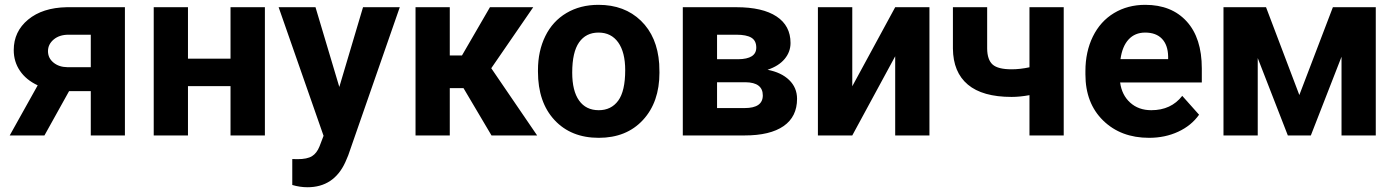

<svg xmlns="http://www.w3.org/2000/svg" viewBox="-20 -558 5756 791"><path d="M494.6 -528.3V0H354V-182.6H264.6L163.1 0H20L135.3 -206.5Q87.9 -228.5 62.3 -266.1Q36.6 -303.7 36.6 -351.6Q36.6 -428.2 95.9 -477.3Q155.3 -526.4 254.9 -528.3ZM257.3 -281.2H354V-415H262.2Q224.6 -415 201.2 -395.3Q177.7 -375.5 177.7 -347.2Q177.7 -318.8 200.2 -300.3Q222.7 -281.7 257.3 -281.2Z M1071.3 0H929.7V-203.1H754.4V0H613.3V-528.3H754.4V-316.4H929.7V-528.3H1071.3Z M1377.9 -199.7 1475.6 -528.3H1627L1414.6 82L1402.8 109.9Q1355.5 213.4 1246.6 213.4Q1215.8 213.4 1184.1 204.1V97.2L1205.6 97.7Q1245.6 97.7 1265.4 85.4Q1285.2 73.2 1296.4 44.9L1313 1.5L1127.9 -528.3H1279.8Z M1889.6 -194.8H1833V0H1691.9V-528.3H1833V-329.6H1883.3L1998.5 -528.3H2176.8L2003.9 -276.9L2192.9 0H2004.9Z M2196.3 -269Q2196.3 -347.7 2226.6 -409.2Q2256.8 -470.7 2313.7 -504.4Q2370.6 -538.1 2445.8 -538.1Q2552.7 -538.1 2620.4 -472.7Q2688 -407.2 2695.8 -294.9L2696.8 -258.8Q2696.8 -137.2 2628.9 -63.7Q2561 9.8 2446.8 9.8Q2332.5 9.8 2264.4 -63.5Q2196.3 -136.7 2196.3 -262.7ZM2337.4 -258.8Q2337.4 -183.6 2365.7 -143.8Q2394 -104 2446.8 -104Q2498 -104 2526.9 -143.3Q2555.7 -182.6 2555.7 -269Q2555.7 -342.8 2526.9 -383.3Q2498 -423.8 2445.8 -423.8Q2394 -423.8 2365.7 -383.5Q2337.4 -343.3 2337.4 -258.8Z M2793 0V-528.3H3013.7Q3121.6 -528.3 3179.2 -490.2Q3236.8 -452.1 3236.8 -380.9Q3236.8 -344.2 3212.6 -315.2Q3188.5 -286.1 3142.1 -270.5Q3198.7 -259.8 3231.2 -228.3Q3263.7 -196.8 3263.7 -150.9Q3263.7 -77.1 3208.3 -38.6Q3152.8 0 3047.4 0ZM2934.1 -219.2V-112.8H3047.9Q3122.6 -112.8 3122.6 -165Q3122.6 -218.3 3051.3 -219.2ZM2934.1 -314H3021.5Q3095.7 -314.9 3095.7 -361.8Q3095.7 -390.6 3075.4 -402.8Q3055.2 -415 3013.7 -415H2934.1Z M3668 -528.3H3809.1V0H3668V-326.2L3491.2 0H3349.6V-528.3H3491.2V-202.6Z M4362.3 0H4221.2V-166Q4181.6 -158.7 4147.5 -158.7Q4027.8 -158.7 3967.3 -209.5Q3906.7 -260.3 3905.8 -357.9V-528.3H4046.9V-357.9Q4047.4 -312 4069.3 -292.2Q4091.3 -272.5 4147.5 -272.5Q4182.6 -272.5 4221.2 -280.8V-528.3H4362.3Z M4713.9 9.8Q4597.7 9.8 4524.7 -61.5Q4451.7 -132.8 4451.7 -251.5V-265.1Q4451.7 -344.7 4482.4 -407.5Q4513.2 -470.2 4569.6 -504.2Q4626 -538.1 4698.2 -538.1Q4806.6 -538.1 4868.9 -469.7Q4931.2 -401.4 4931.2 -275.9V-218.3H4594.7Q4601.6 -166.5 4636 -135.3Q4670.4 -104 4723.1 -104Q4804.7 -104 4850.6 -163.1L4919.9 -85.4Q4888.2 -40.5 4834 -15.4Q4779.8 9.8 4713.9 9.8ZM4697.8 -423.8Q4655.8 -423.8 4629.6 -395.5Q4603.5 -367.2 4596.2 -314.5H4792.5V-325.7Q4791.5 -372.6 4767.1 -398.2Q4742.7 -423.8 4697.8 -423.8Z M5333 -166.5 5471.2 -528.3H5647.9V0H5506.8V-324.2L5380.4 0H5285.6L5161.6 -318.8V0H5020.5V-528.3H5195.8Z"/></svg>

Font: Robotiche
Style: Bold
Weight: 700
Designer: Google
Version: Version 2.001150; 2014